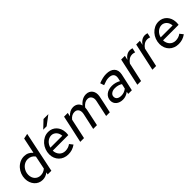

<svg xmlns="http://www.w3.org/2000/svg" viewBox="264 -1987 3252 3252"><g transform="rotate(-45 1889.5 -361.0)"><path d="M371 0Q373 -10 375.5 -20.5Q378 -31 380 -41Q323 7 249 7Q205 7 168 -10Q131 -27 104 -57.5Q77 -88 61.5 -129.5Q46 -171 46 -219Q46 -274 65.5 -325Q85 -376 120 -415.5Q155 -455 202.5 -478.5Q250 -502 307 -502Q354 -502 393 -483Q432 -464 461 -430Q476 -501 490.5 -571Q505 -641 520 -712Q543 -717 566 -721.5Q589 -726 612 -731Q574 -548 536 -365.5Q498 -183 460 0ZM134 -227Q134 -192 144.5 -163.5Q155 -135 174 -114.5Q193 -94 219.5 -82.5Q246 -71 278 -71Q344 -71 396 -116Q408 -176 420.5 -235.5Q433 -295 445 -355Q425 -386 390.5 -404.5Q356 -423 315 -423Q276 -423 243 -407Q210 -391 186 -364Q162 -337 148 -301.5Q134 -266 134 -227Z M630 0ZM1039 -48Q994 -17 952 -4Q910 9 862 9Q811 9 768 -8Q725 -25 694.5 -56Q664 -87 647 -129Q630 -171 630 -221Q630 -276 649.5 -327.5Q669 -379 703.5 -418Q738 -457 785 -480.5Q832 -504 888 -504Q931 -504 968 -488Q1005 -472 1032 -443.5Q1059 -415 1075 -376.5Q1091 -338 1093 -293Q1094 -285 1093.5 -276.5Q1093 -268 1093 -260Q1092 -252 1091.5 -244Q1091 -236 1090 -224H717Q718 -190 729.5 -161.5Q741 -133 760.5 -112Q780 -91 807 -79.5Q834 -68 867 -68Q900 -68 933 -78.5Q966 -89 991 -109Q1003 -94 1015 -78.5Q1027 -63 1039 -48ZM883 -426Q855 -426 829.5 -415.5Q804 -405 783 -386.5Q762 -368 747 -343Q732 -318 725 -288H1010Q1009 -316 999 -341.5Q989 -367 972 -385.5Q955 -404 932 -415Q909 -426 883 -426ZM986 -714H1102L936 -589H854Z M1152 0Q1180 -125 1206.5 -248Q1233 -371 1260 -496H1349Q1345 -479 1341.5 -462.5Q1338 -446 1335 -429Q1366 -464 1402.5 -483.5Q1439 -503 1480 -503Q1530 -503 1565.5 -478Q1601 -453 1615 -408Q1693 -503 1791 -503Q1828 -503 1857 -488.5Q1886 -474 1904 -449Q1922 -424 1928.5 -390Q1935 -356 1928 -316Q1913 -237 1895 -158Q1877 -79 1860 0H1772Q1788 -75 1804 -149Q1820 -223 1836 -298Q1847 -355 1823 -391.5Q1799 -428 1750 -428Q1716 -428 1685 -410Q1654 -392 1623 -354Q1623 -333 1618 -308Q1601 -230 1585 -154Q1569 -78 1552 0H1462Q1478 -74 1494 -146.5Q1510 -219 1526 -293Q1538 -353 1514.5 -390.5Q1491 -428 1441 -428Q1371 -428 1320 -363L1242 0Z M2171 7Q2134 7 2103.5 -3Q2073 -13 2051 -31Q2029 -49 2017 -74.5Q2005 -100 2005 -132Q2005 -167 2019 -196.5Q2033 -226 2058.5 -247.5Q2084 -269 2120 -281Q2156 -293 2200 -293Q2244 -293 2284 -281.5Q2324 -270 2356 -251Q2358 -264 2361 -276Q2364 -288 2367 -301Q2381 -364 2353 -396.5Q2325 -429 2258 -429Q2227 -429 2194 -420Q2161 -411 2117 -393Q2110 -410 2104.5 -427.5Q2099 -445 2093 -463Q2144 -483 2188 -493.5Q2232 -504 2275 -504Q2376 -504 2425 -453Q2474 -402 2457 -312Q2441 -234 2423 -156Q2405 -78 2388 0H2300Q2302 -11 2304.5 -21.5Q2307 -32 2309 -43Q2244 7 2171 7ZM2091 -141Q2091 -102 2119.5 -81Q2148 -60 2199 -60Q2233 -60 2262.5 -70.5Q2292 -81 2323 -104L2343 -192Q2287 -229 2209 -229Q2158 -229 2124.5 -204.5Q2091 -180 2091 -141Z M2520 0Q2547 -125 2574 -248Q2601 -371 2628 -496H2717Q2712 -476 2708 -456Q2704 -436 2699 -416Q2726 -458 2763.5 -481.5Q2801 -505 2844 -505Q2858 -505 2873.5 -502Q2889 -499 2899 -495L2881 -414Q2873 -419 2860 -421.5Q2847 -424 2833 -426Q2828 -426 2824 -426.5Q2820 -427 2815 -426Q2777 -425 2743 -403Q2709 -381 2684 -342L2609 0Z M2880 0Q2907 -125 2934 -248Q2961 -371 2988 -496H3077Q3072 -476 3068 -456Q3064 -436 3059 -416Q3086 -458 3123.5 -481.5Q3161 -505 3204 -505Q3218 -505 3233.5 -502Q3249 -499 3259 -495L3241 -414Q3233 -419 3220 -421.5Q3207 -424 3193 -426Q3188 -426 3184 -426.5Q3180 -427 3175 -426Q3137 -425 3103 -403Q3069 -381 3044 -342L2969 0Z M3681 -48Q3636 -17 3594 -4Q3552 9 3504 9Q3453 9 3410 -8Q3367 -25 3336.5 -56Q3306 -87 3289 -129Q3272 -171 3272 -221Q3272 -276 3291.5 -327.5Q3311 -379 3345.5 -418Q3380 -457 3427 -480.5Q3474 -504 3530 -504Q3573 -504 3610 -488Q3647 -472 3674 -443.5Q3701 -415 3717 -376.5Q3733 -338 3735 -293Q3736 -285 3735.5 -276.5Q3735 -268 3735 -260Q3734 -252 3733.5 -244Q3733 -236 3732 -224H3359Q3360 -190 3371.5 -161.5Q3383 -133 3402.5 -112Q3422 -91 3449 -79.5Q3476 -68 3509 -68Q3542 -68 3575 -78.5Q3608 -89 3633 -109Q3645 -94 3657 -78.5Q3669 -63 3681 -48ZM3525 -426Q3497 -426 3471.5 -415.5Q3446 -405 3425 -386.5Q3404 -368 3389 -343Q3374 -318 3367 -288H3652Q3651 -316 3641 -341.5Q3631 -367 3614 -385.5Q3597 -404 3574 -415Q3551 -426 3525 -426Z"/></g></svg>

Font: Rosa Sans
Style: Italic
Weight: 400
Italic angle: -12°
Designer: Pentagram / MCKL
Foundry: Pentagram / MCKL
Version: Version 1.005;September 16, 2019;FontCreator 11.5.0.2425 64-